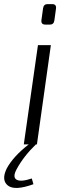

<svg xmlns="http://www.w3.org/2000/svg" viewBox="-71 -704 327 936"><path d="M161 -684H183Q205 -684 202 -662L194 -604Q191 -584 172 -584H151Q128 -584 131 -606L139 -664Q142 -684 161 -684ZM114 -484H177L109 0H104Q44 58 10 121Q-11 160 10 172Q31 184 84 166L92 194Q1 227 -32.5 200.5Q-66 174 -38 117Q-6 58 69 0H45Z"/></svg>

Font: Exo 2.0 Light
Style: Italic
Weight: 300
Italic angle: -8°
Designer: Natanael Gama
Version: Version 1.001;PS 001.001;hotconv 1.0.70;makeotf.lib2.5.58329